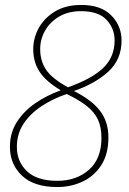

<svg xmlns="http://www.w3.org/2000/svg" viewBox="-20 -744 519 774"><path d="M211 10Q117 10 68.5 -36Q20 -82 20 -152Q20 -208 47.5 -251.5Q75 -295 121 -327Q167 -359 225 -380Q166 -415 140 -454Q114 -493 114 -546Q114 -591 136.5 -631.5Q159 -672 202 -698Q245 -724 308 -724Q387 -724 428.5 -682Q470 -640 470 -581Q470 -504 417 -455.5Q364 -407 278 -377Q350 -341 383.5 -297Q417 -253 417 -190Q417 -123 388.5 -78.5Q360 -34 313 -12Q266 10 211 10ZM254 -392Q350 -426 396 -470Q442 -514 442 -581Q442 -629 409.5 -664Q377 -699 307 -699Q256 -699 219 -677.5Q182 -656 162 -621Q142 -586 142 -546Q142 -498 166 -462.5Q190 -427 254 -392ZM211 -15Q288 -15 338.5 -59.5Q389 -104 389 -188Q389 -231 375 -261.5Q361 -292 330 -316.5Q299 -341 249 -365Q195 -347 149 -317Q103 -287 75.5 -246Q48 -205 48 -152Q48 -92 89 -53.5Q130 -15 211 -15Z"/></svg>

Font: Noto Serif Tamil SemiCondensed Thin
Style: Italic
Weight: 100
Width: 4
Italic angle: -12°
Designer: Indian Type Foundry, Tom Grace, and the Monotype Design Team
Foundry: Monotype Imaging Inc.
Version: Version 2.003; ttfautohint (v1.8.4.7-5d5b)